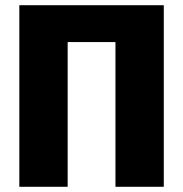

<svg xmlns="http://www.w3.org/2000/svg" viewBox="-20 -715 700 735"><path d="M607 -695V0H422V-554H239V0H54V-695Z"/></svg>

Font: FiraGO ExtraBold
Style: Regular
Weight: 800
Designer: bBox Type
Foundry: bBox Type GmbH
Version: Version 1.001;PS 001.001;hotconv 1.0.88;makeotf.lib2.5.64775